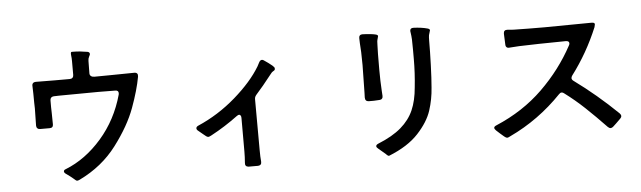

<svg xmlns="http://www.w3.org/2000/svg" viewBox="-51 -996 4101 1228"><g transform="rotate(-5 2000.0 -382.5)"><path d="M847 -607Q832 -523 791 -411Q750 -299 657.5 -176.5Q565 -54 418 17Q408 22 401 22Q397 22 390 16Q383 10 382 9Q360 -10 335 -27Q322 -36 322 -44Q322 -54 335 -58Q464 -109 567 -227Q670 -345 714 -504Q715 -507 715 -513Q715 -531 694 -531Q665 -532 587 -532Q476 -532 334 -530Q321 -529 299 -529Q276 -527 276 -504V-460Q276 -439 277 -424L278 -350Q278 -328 255 -328H194Q183 -328 176.5 -334.5Q170 -341 170 -352L172 -462Q172 -487 171 -498Q171 -558 169 -606Q168 -618 174.5 -624.5Q181 -631 192 -631Q227 -630 311 -630H365H411Q422 -630 428.5 -636.5Q435 -643 435 -654V-741Q435 -765 433 -776Q432 -781 432 -789Q432 -802 438 -802H448Q489 -802 541 -793Q553 -789 553 -778Q553 -774 546.5 -762Q540 -750 540 -735L539 -655Q539 -644 547 -637.5Q555 -631 569 -631L673 -632Q783 -634 825 -634Q851 -634 847 -607Z M1723 -582Q1723 -576 1720.5 -573Q1718 -570 1709 -565Q1703 -562 1694 -550Q1633 -472 1592 -427Q1586 -420 1583 -413.5Q1580 -407 1580 -398L1581 -69Q1581 -27 1584 2Q1586 26 1563 28H1529H1501Q1477 26 1480 1Q1483 -35 1483 -70V-130V-287Q1483 -297 1479 -302.5Q1475 -308 1469 -308Q1464 -308 1454 -301Q1372 -240 1282 -192Q1267 -184 1262 -184Q1256 -184 1248 -189.5Q1240 -195 1230 -204Q1209 -222 1201 -228Q1190 -236 1190 -245Q1190 -255 1203 -261Q1335 -318 1446 -414.5Q1557 -511 1614 -606L1626 -629Q1634 -645 1645 -645Q1652 -645 1657 -641Q1686 -622 1710 -602Q1718 -595 1720.5 -591Q1723 -587 1723 -582Z M2383 24Q2352 -3 2338 -14Q2326 -23 2326 -31Q2326 -40 2340 -46Q2434 -84 2489 -131.5Q2544 -179 2570.5 -239.5Q2597 -300 2604 -384Q2614 -476 2614 -566V-626Q2614 -674 2613 -692Q2612 -713 2608 -739L2607 -746Q2607 -765 2628 -765Q2681 -763 2720 -752Q2733 -748 2733 -740Q2733 -737 2729.5 -728Q2726 -719 2724 -709Q2722 -697 2722 -674Q2722 -606 2719 -518.5Q2716 -431 2711 -374Q2706 -299 2683 -228Q2660 -157 2593 -84.5Q2526 -12 2403 37Q2400 38 2394.5 34.5Q2389 31 2383 24ZM2280 -348Q2281 -357 2281 -378Q2284 -504 2284 -556Q2284 -601 2282.5 -639Q2281 -677 2279 -697L2278 -730Q2278 -752 2300 -752Q2360 -750 2389 -742Q2399 -738 2399 -732Q2399 -729 2395.5 -718Q2392 -707 2391 -698Q2390 -689 2390 -673Q2388 -641 2388 -516Q2388 -443 2392 -381L2394 -349Q2395 -338 2389 -331Q2383 -324 2373 -324Q2335 -321 2303 -322Q2280 -323 2280 -348Z M3608 -356Q3608 -346 3619 -338Q3762 -234 3895 -105Q3904 -96 3904 -87Q3904 -79 3896 -71Q3862 -37 3846 -23Q3838 -16 3830 -16Q3821 -16 3812 -25Q3742 -98 3680.5 -156Q3619 -214 3553 -263Q3545 -270 3537 -270Q3528 -270 3520 -261Q3373 -108 3186 -20Q3172 -12 3165 -12Q3159 -12 3146.5 -22Q3134 -32 3121 -44L3098 -65Q3088 -75 3088 -82Q3088 -91 3103 -97Q3278 -171 3404 -294Q3530 -417 3610 -566Q3614 -573 3614 -579Q3614 -595 3592 -595Q3398 -593 3292 -589Q3252 -587 3231 -585Q3219 -583 3212 -589Q3205 -595 3205 -607L3202 -677Q3202 -702 3228 -700Q3236 -699 3248.5 -698Q3261 -697 3268 -697Q3360 -695 3465 -695Q3544 -695 3666 -697Q3709 -698 3765 -698Q3776 -698 3781.5 -695.5Q3787 -693 3787 -686Q3787 -683 3783 -668Q3716 -507 3614 -372Q3608 -363 3608 -356Z"/></g></svg>

Font: Shippori Gothic B2 Bold
Style: Regular
Weight: 700
Designer: FONTDASU
Foundry: FONTDASU / Google Inc. / but / Adobe
Version: Version 1.130